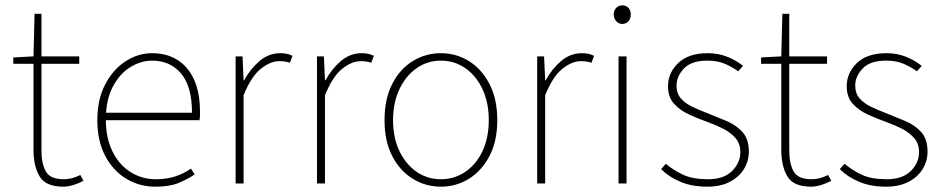

<svg xmlns="http://www.w3.org/2000/svg" viewBox="-20 -690 3544 722"><path d="M218 12Q152 12 129 -26.5Q106 -65 106 -126V-450H30V-474L106 -478L110 -638H136V-478H278V-450H136V-122Q136 -76 152 -46Q168 -16 220 -16Q234 -16 249 -19.5Q264 -23 282 -32L294 -10Q275 0 255 6Q235 12 218 12Z M564 12Q504 12 454.5 -18Q405 -48 375.5 -104Q346 -160 346 -238Q346 -316 375.5 -372.5Q405 -429 452 -459.5Q499 -490 552 -490Q607 -490 647.5 -464.5Q688 -439 710 -390Q732 -341 732 -270Q732 -263 732 -255Q732 -247 730 -238H362V-266H702Q702 -365 661 -413.5Q620 -462 552 -462Q510 -462 470 -437.5Q430 -413 404 -363.5Q378 -314 378 -240Q378 -172 402.5 -121.5Q427 -71 470 -43.5Q513 -16 566 -16Q607 -16 640 -27Q673 -38 698 -56L712 -34Q685 -16 651.5 -2Q618 12 564 12Z M866 0V-478H892L896 -388H898Q922 -432 956.5 -461Q991 -490 1034 -490Q1046 -490 1057 -488Q1068 -486 1080 -480L1070 -454Q1061 -457 1052.5 -458.5Q1044 -460 1030 -460Q997 -460 961 -431.5Q925 -403 896 -332V0Z M1172 0V-478H1198L1202 -388H1204Q1228 -432 1262.5 -461Q1297 -490 1340 -490Q1352 -490 1363 -488Q1374 -486 1386 -480L1376 -454Q1367 -457 1358.5 -458.5Q1350 -460 1336 -460Q1303 -460 1267 -431.5Q1231 -403 1202 -332V0Z M1638 12Q1581 12 1532.5 -17.5Q1484 -47 1455 -103Q1426 -159 1426 -238Q1426 -318 1455 -374.5Q1484 -431 1532.5 -460.5Q1581 -490 1638 -490Q1695 -490 1743 -460.5Q1791 -431 1820.5 -374.5Q1850 -318 1850 -238Q1850 -159 1820.5 -103Q1791 -47 1743 -17.5Q1695 12 1638 12ZM1638 -16Q1689 -16 1730 -44Q1771 -72 1794.5 -122Q1818 -172 1818 -238Q1818 -304 1794.5 -354.5Q1771 -405 1730 -433.5Q1689 -462 1638 -462Q1587 -462 1546.5 -433.5Q1506 -405 1482 -354.5Q1458 -304 1458 -238Q1458 -172 1482 -122Q1506 -72 1546.5 -44Q1587 -16 1638 -16Z M2000 0V-478H2026L2030 -388H2032Q2056 -432 2090.5 -461Q2125 -490 2168 -490Q2180 -490 2191 -488Q2202 -486 2214 -480L2204 -454Q2195 -457 2186.5 -458.5Q2178 -460 2164 -460Q2131 -460 2095 -431.5Q2059 -403 2030 -332V0Z M2306 0V-478H2336V0ZM2320 -600Q2307 -600 2297.5 -610Q2288 -620 2288 -636Q2288 -651 2297.5 -660.5Q2307 -670 2320 -670Q2334 -670 2343 -660.5Q2352 -651 2352 -636Q2352 -620 2343 -610Q2334 -600 2320 -600Z M2640 12Q2583 12 2539.5 -6Q2496 -24 2466 -54L2484 -74Q2514 -49 2549.5 -32.5Q2585 -16 2642 -16Q2702 -16 2733 -47Q2764 -78 2764 -118Q2764 -150 2745.5 -171Q2727 -192 2699.5 -206Q2672 -220 2644 -230Q2607 -243 2572 -259Q2537 -275 2514.5 -300Q2492 -325 2492 -366Q2492 -416 2530.5 -453Q2569 -490 2642 -490Q2681 -490 2715 -476.5Q2749 -463 2774 -442L2756 -422Q2732 -439 2705 -450.5Q2678 -462 2640 -462Q2580 -462 2552 -432.5Q2524 -403 2524 -368Q2524 -339 2540 -320.5Q2556 -302 2581.5 -289.5Q2607 -277 2636 -266Q2674 -251 2711 -235.5Q2748 -220 2772 -193.5Q2796 -167 2796 -120Q2796 -85 2778 -55Q2760 -25 2725 -6.5Q2690 12 2640 12Z M3030 12Q2964 12 2941 -26.5Q2918 -65 2918 -126V-450H2842V-474L2918 -478L2922 -638H2948V-478H3090V-450H2948V-122Q2948 -76 2964 -46Q2980 -16 3032 -16Q3046 -16 3061 -19.5Q3076 -23 3094 -32L3106 -10Q3087 0 3067 6Q3047 12 3030 12Z M3312 12Q3255 12 3211.5 -6Q3168 -24 3138 -54L3156 -74Q3186 -49 3221.5 -32.5Q3257 -16 3314 -16Q3374 -16 3405 -47Q3436 -78 3436 -118Q3436 -150 3417.5 -171Q3399 -192 3371.5 -206Q3344 -220 3316 -230Q3279 -243 3244 -259Q3209 -275 3186.5 -300Q3164 -325 3164 -366Q3164 -416 3202.5 -453Q3241 -490 3314 -490Q3353 -490 3387 -476.5Q3421 -463 3446 -442L3428 -422Q3404 -439 3377 -450.5Q3350 -462 3312 -462Q3252 -462 3224 -432.5Q3196 -403 3196 -368Q3196 -339 3212 -320.5Q3228 -302 3253.5 -289.5Q3279 -277 3308 -266Q3346 -251 3383 -235.5Q3420 -220 3444 -193.5Q3468 -167 3468 -120Q3468 -85 3450 -55Q3432 -25 3397 -6.5Q3362 12 3312 12Z"/></svg>

Font: Source Sans 3 Variable
Style: Regular
Weight: 200
Designer: Paul D. Hunt
Foundry: Adobe Systems Incorporated
Version: Version 3.026